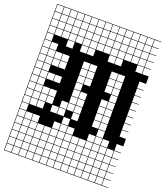

<svg xmlns="http://www.w3.org/2000/svg" viewBox="-176 -882 1065 1238"><g transform="rotate(20 357.0 -263.5)"><path d="M0 238.1V-765.1H714.3V-761.9H669.8V-717.5H714.3V-714.3H669.8V-669.8H714.3V-666.7H669.8V-622.2H714.3V-619H669.8V-574.6H714.3V-571.4H669.8V-527H714.3V-476.2H669.8V-431.7H714.3V-428.6H669.8V-384.1H714.3V-381H669.8V-336.5H714.3V-333.3H669.8V-288.9H714.3V-285.7H669.8V-241.3H714.3V-238.1H669.8V-193.7H714.3V-190.5H669.8V-146H714.3V-142.9H669.8V-98.4H714.3V-47.6H669.8V-3.2H714.3V0H669.8V44.4H714.3V47.6H669.8V92.1H714.3V95.2H669.8V139.7H714.3V142.9H669.8V187.3H714.3V190.5H669.8V234.9H714.3V238.1ZM622.2 -717.5H666.7V-761.9H622.2ZM336.5 -717.5H381V-761.9H336.5ZM146 -717.5H190.5V-761.9H146ZM193.7 -717.5H238.1V-761.9H193.7ZM574.6 -717.5H619V-761.9H574.6ZM241.3 -717.5H285.7V-761.9H241.3ZM50.8 -717.5H95.2V-761.9H50.8ZM288.9 -717.5H333.3V-761.9H288.9ZM527 -717.5H571.4V-761.9H527ZM98.4 -717.5H142.9V-761.9H98.4ZM384.1 -717.5H428.6V-761.9H384.1ZM3.2 -717.5H47.6V-761.9H3.2ZM479.4 -717.5H523.8V-761.9H479.4ZM431.7 -717.5H476.2V-761.9H431.7ZM622.2 -669.8H666.7V-714.3H622.2ZM98.4 -669.8H142.9V-714.3H98.4ZM479.4 -669.8H523.8V-714.3H479.4ZM3.2 -669.8H47.6V-714.3H3.2ZM431.7 -669.8H476.2V-714.3H431.7ZM146 -669.8H190.5V-714.3H146ZM384.1 -669.8H428.6V-714.3H384.1ZM527 -669.8H571.4V-714.3H527ZM336.5 -669.8H381V-714.3H336.5ZM288.9 -669.8H333.3V-714.3H288.9ZM193.7 -669.8H238.1V-714.3H193.7ZM50.8 -669.8H95.2V-714.3H50.8ZM574.6 -669.8H619V-714.3H574.6ZM241.3 -669.8H285.7V-714.3H241.3ZM98.4 -622.2H142.9V-666.7H98.4ZM3.2 -622.2H47.6V-666.7H3.2ZM146 -622.2H190.5V-666.7H146ZM431.7 -622.2H476.2V-666.7H431.7ZM527 -622.2H571.4V-666.7H527ZM384.1 -622.2H428.6V-666.7H384.1ZM479.4 -622.2H523.8V-666.7H479.4ZM336.5 -622.2H381V-666.7H336.5ZM622.2 -622.2H666.7V-666.7H622.2ZM193.7 -622.2H238.1V-666.7H193.7ZM288.9 -622.2H333.3V-666.7H288.9ZM241.3 -622.2H285.7V-666.7H241.3ZM50.8 -622.2H95.2V-666.7H50.8ZM574.6 -622.2H619V-666.7H574.6ZM50.8 -574.6H95.2V-619H50.8ZM241.3 -574.6H285.7V-619H241.3ZM622.2 -574.6H666.7V-619H622.2ZM288.9 -574.6H333.3V-619H288.9ZM574.6 -574.6H619V-619H574.6ZM193.7 -574.6H238.1V-619H193.7ZM336.5 -574.6H381V-619H336.5ZM431.7 -574.6H476.2V-619H431.7ZM527 -574.6H571.4V-619H527ZM146 -574.6H190.5V-619H146ZM98.4 -574.6H142.9V-619H98.4ZM3.2 -574.6H47.6V-619H3.2ZM479.4 -574.6H523.8V-619H479.4ZM384.1 -574.6H428.6V-619H384.1ZM47.6 -571.4H3.2V-527H47.6ZM241.3 -527H285.7V-571.4H241.3ZM288.9 -527H333.3V-571.4H288.9ZM431.7 -527H476.2V-571.4H431.7ZM622.2 -527H666.7V-571.4H622.2ZM479.4 -527H523.8V-571.4H479.4ZM146 -527H190.5V-571.4H146ZM50.8 -479.4H95.2V-523.8H50.8ZM3.2 -479.4H47.6V-523.8H3.2ZM146 -431.7H190.5V-476.2H146ZM98.4 -431.7H142.9V-476.2H98.4ZM3.2 -431.7H47.6V-476.2H3.2ZM479.4 -431.7H523.8V-476.2H479.4ZM527 -431.7H571.4V-476.2H527ZM288.9 -431.7H333.3V-476.2H288.9ZM336.5 -431.7H381V-476.2H336.5ZM50.8 -431.7H95.2V-476.2H50.8ZM146 -384.1H190.5V-428.6H146ZM98.4 -384.1H142.9V-428.6H98.4ZM3.2 -384.1H47.6V-428.6H3.2ZM479.4 -384.1H523.8V-428.6H479.4ZM527 -384.1H571.4V-428.6H527ZM288.9 -384.1H333.3V-428.6H288.9ZM336.5 -384.1H381V-428.6H336.5ZM50.8 -384.1H95.2V-428.6H50.8ZM288.9 -336.5H333.3V-381H288.9ZM3.2 -336.5H47.6V-381H3.2ZM336.5 -336.5H381V-381H336.5ZM527 -336.5H571.4V-381H527ZM50.8 -336.5H95.2V-381H50.8ZM479.4 -336.5H523.8V-381H479.4ZM98.4 -288.9H142.9V-333.3H98.4ZM146 -288.9H190.5V-333.3H146ZM288.9 -288.9H333.3V-333.3H288.9ZM3.2 -288.9H47.6V-333.3H3.2ZM50.8 -288.9H95.2V-333.3H50.8ZM527 -288.9H571.4V-333.3H527ZM336.5 -241.3H381V-285.7H336.5ZM50.8 -241.3H95.2V-285.7H50.8ZM3.2 -241.3H47.6V-285.7H3.2ZM527 -241.3H571.4V-285.7H527ZM479.4 -241.3H523.8V-285.7H479.4ZM288.9 -241.3H333.3V-285.7H288.9ZM288.9 -193.7H333.3V-238.1H288.9ZM527 -193.7H571.4V-238.1H527ZM146 -193.7H190.5V-238.1H146ZM98.4 -193.7H142.9V-238.1H98.4ZM479.4 -193.7H523.8V-238.1H479.4ZM3.2 -193.7H47.6V-238.1H3.2ZM336.5 -193.7H381V-238.1H336.5ZM50.8 -193.7H95.2V-238.1H50.8ZM288.9 -146H333.3V-190.5H288.9ZM527 -146H571.4V-190.5H527ZM146 -146H190.5V-190.5H146ZM479.4 -146H523.8V-190.5H479.4ZM241.3 -146H285.7V-190.5H241.3ZM98.4 -146H142.9V-190.5H98.4ZM3.2 -146H47.6V-190.5H3.2ZM50.8 -146H95.2V-190.5H50.8ZM336.5 -146H381V-190.5H336.5ZM3.2 -98.4H47.6V-142.9H3.2ZM527 -98.4H571.4V-142.9H527ZM193.7 -98.4H238.1V-142.9H193.7ZM479.4 -98.4H523.8V-142.9H479.4ZM98.4 -98.4H142.9V-142.9H98.4ZM50.8 -98.4H95.2V-142.9H50.8ZM336.5 -98.4H381V-142.9H336.5ZM241.3 -98.4H285.7V-142.9H241.3ZM288.9 -50.8H333.3V-95.2H288.9ZM3.2 -50.8H47.6V-95.2H3.2ZM527 -50.8H571.4V-95.2H527ZM241.3 -3.2H285.7V-47.6H241.3ZM336.5 -3.2H381V-47.6H336.5ZM527 -3.2H571.4V-47.6H527ZM288.9 -3.2H333.3V-47.6H288.9ZM50.8 -3.2H95.2V-47.6H50.8ZM3.2 -3.2H47.6V-47.6H3.2ZM479.4 -3.2H523.8V-47.6H479.4ZM574.6 -3.2H619V-47.6H574.6ZM98.4 -3.2H142.9V-47.6H98.4ZM336.5 44.4H381V0H336.5ZM288.9 44.4H333.3V0H288.9ZM527 44.4H571.4V0H527ZM146 44.4H190.5V0H146ZM384.1 44.4H428.6V0H384.1ZM50.8 44.4H95.2V0H50.8ZM241.3 44.4H285.7V0H241.3ZM3.2 44.4H47.6V0H3.2ZM193.7 44.4H238.1V0H193.7ZM431.7 44.4H476.2V0H431.7ZM622.2 44.4H666.7V0H622.2ZM479.4 44.4H523.8V0H479.4ZM98.4 44.4H142.9V0H98.4ZM574.6 44.4H619V0H574.6ZM241.3 92.1H285.7V47.6H241.3ZM479.4 92.1H523.8V47.6H479.4ZM431.7 92.1H476.2V47.6H431.7ZM98.4 92.1H142.9V47.6H98.4ZM3.2 92.1H47.6V47.6H3.2ZM193.7 92.1H238.1V47.6H193.7ZM336.5 92.1H381V47.6H336.5ZM50.8 92.1H95.2V47.6H50.8ZM384.1 92.1H428.6V47.6H384.1ZM146 92.1H190.5V47.6H146ZM527 92.1H571.4V47.6H527ZM574.6 92.1H619V47.6H574.6ZM288.9 92.1H333.3V47.6H288.9ZM622.2 92.1H666.7V47.6H622.2ZM336.5 139.7H381V95.2H336.5ZM50.8 139.7H95.2V95.2H50.8ZM98.4 139.7H142.9V95.2H98.4ZM622.2 139.7H666.7V95.2H622.2ZM431.7 139.7H476.2V95.2H431.7ZM193.7 139.7H238.1V95.2H193.7ZM3.2 139.7H47.6V95.2H3.2ZM288.9 139.7H333.3V95.2H288.9ZM146 139.7H190.5V95.2H146ZM527 139.7H571.4V95.2H527ZM384.1 139.7H428.6V95.2H384.1ZM574.6 139.7H619V95.2H574.6ZM241.3 139.7H285.7V95.2H241.3ZM479.4 139.7H523.8V95.2H479.4ZM527 187.3H571.4V142.9H527ZM479.4 187.3H523.8V142.9H479.4ZM50.8 187.3H95.2V142.9H50.8ZM431.7 187.3H476.2V142.9H431.7ZM574.6 187.3H619V142.9H574.6ZM146 187.3H190.5V142.9H146ZM336.5 187.3H381V142.9H336.5ZM288.9 187.3H333.3V142.9H288.9ZM622.2 187.3H666.7V142.9H622.2ZM98.4 187.3H142.9V142.9H98.4ZM241.3 187.3H285.7V142.9H241.3ZM193.7 187.3H238.1V142.9H193.7ZM3.2 187.3H47.6V142.9H3.2ZM384.1 187.3H428.6V142.9H384.1ZM527 234.9H571.4V190.5H527ZM479.4 234.9H523.8V190.5H479.4ZM50.8 234.9H95.2V190.5H50.8ZM431.7 234.9H476.2V190.5H431.7ZM574.6 234.9H619V190.5H574.6ZM384.1 234.9H428.6V190.5H384.1ZM336.5 234.9H381V190.5H336.5ZM146 234.9H190.5V190.5H146ZM288.9 234.9H333.3V190.5H288.9ZM98.4 234.9H142.9V190.5H98.4ZM622.2 234.9H666.7V190.5H622.2ZM241.3 234.9H285.7V190.5H241.3ZM193.7 234.9H238.1V190.5H193.7ZM3.2 234.9H47.6V190.5H3.2Z"/></g></svg>

Font: Jacquard 12 Charted
Style: Regular
Weight: 400
Designer: Sarah Cadigan-Fried
Version: Version 1.000